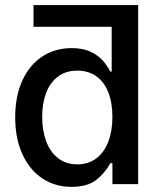

<svg xmlns="http://www.w3.org/2000/svg" viewBox="-20 -727 638 758"><path d="M525.4 -707V0H423.8V-83H416Q394.5 -43.9 359.9 -16.6Q325.2 10.7 261.7 10.7Q197.8 10.7 147.5 -22.5Q97.2 -55.7 68.6 -117.9Q40 -180.2 40 -263.7Q40 -348.1 68.6 -409.9Q97.2 -471.7 147.7 -504.4Q198.2 -537.1 262.7 -537.1Q308.1 -537.1 338.6 -522.2Q369.1 -507.3 386 -487.8Q402.8 -468.3 416 -444.3H420.9V-621.1H112.3V-707ZM285.2 -448.2Q240.2 -448.2 209 -424.8Q177.7 -401.4 162.1 -360.1Q146.5 -318.8 146.5 -265.6Q146.5 -211.4 162.4 -168.9Q178.2 -126.5 209.7 -102.3Q241.2 -78.1 285.2 -78.1Q328.6 -78.1 359.9 -101.6Q391.1 -125 407.5 -167.5Q423.8 -210 423.8 -265.6Q423.8 -321.3 407.7 -362.3Q391.6 -403.3 360.4 -425.8Q329.1 -448.2 285.2 -448.2Z"/></svg>

Font: Pretendard GOV Medium
Style: Regular
Weight: 500
Designer: Base glyphs from Inter by Rasmus Andersson; Hangeul glyphs from Noto Sans CJK(Source Han Sans) by Jang Soo-young and Kan
Foundry: Kil Hyung-jin
Version: Version 1.309